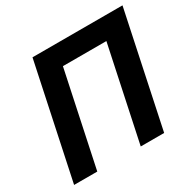

<svg xmlns="http://www.w3.org/2000/svg" viewBox="-150 -832 995 988"><g transform="rotate(-30 348.0 -338.0)"><path d="M18.1 0 161.1 -675.8H695.8L553.2 0H414.1L532.2 -558.1H273.9L155.8 0Z"/></g></svg>

Font: Clear Sans
Style: Bold Italic
Weight: 700
Italic angle: -12°
Foundry: Intel Corporation
Version: Version 1.00